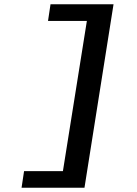

<svg xmlns="http://www.w3.org/2000/svg" viewBox="-20 -728 640 900"><path d="M81.1 151.9 92.8 74.2H274.9L387.2 -629.9H205.1L216.8 -708H512.2L376 151.9Z"/></svg>

Font: Office Code Pro Bold Italic
Style: Regular
Weight: 700
Italic angle: -9°
Designer: Nathan Rutzky & Paul D. Hunt
Foundry: Adobe Systems Incorporated
Version: Version 1.004;PS 001.004;hotconv 1.0.70;makeotf.lib2.5.58329